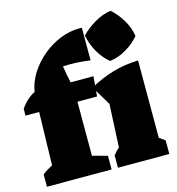

<svg xmlns="http://www.w3.org/2000/svg" viewBox="-116 -894 917 993"><g transform="rotate(-15 343.0 -397.0)"><path d="M1 -384V-420Q17 -444 37 -462Q57 -480 78 -490Q86 -541 115.5 -587.5Q145 -634 188 -670Q231 -706 282.5 -727Q334 -748 386 -748H400V-573Q372 -577 345 -579Q318 -581 290 -581Q281 -581 272 -580.5Q263 -580 254 -580Q257 -558 261.5 -535Q266 -512 271 -490H393L384 -384H279V-95L359 -73V0H13V-66Q24 -75 37.5 -83.5Q51 -92 67 -100L74 -384ZM393 0V-66Q407 -85 425 -100L436 -330L374 -434Q433 -468 498.5 -487.5Q564 -507 637 -509V-95L668 -73V0ZM566 -794Q601 -763 625.5 -721.5Q650 -680 657 -635Q629 -601 585.5 -575Q542 -549 497 -544Q463 -571 438 -614.5Q413 -658 405 -705Q436 -737 478 -762Q520 -787 566 -794Z"/></g></svg>

Font: Piazzolla SC Black
Style: Regular
Weight: 900
Designer: Juan Pablo del Peral
Foundry: Huerta Tipografica
Version: Version 1.330